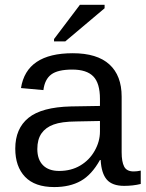

<svg xmlns="http://www.w3.org/2000/svg" viewBox="-20 -756 596 786"><path d="M202.1 9.8Q122.6 9.8 82.5 -32.2Q42.5 -74.2 42.5 -147.5Q42.5 -229.5 96.4 -273.4Q150.4 -317.4 270.5 -320.3L389.2 -322.3V-351.1Q389.2 -415.5 361.8 -443.4Q334.5 -471.2 275.9 -471.2Q216.8 -471.2 189.9 -451.2Q163.1 -431.2 157.7 -387.2L65.9 -395.5Q88.4 -538.1 277.8 -538.1Q377.4 -538.1 427.7 -492.4Q478 -446.8 478 -360.4V-132.8Q478 -93.8 488.3 -74Q498.5 -54.2 527.3 -54.2Q541 -54.2 556.2 -57.6V-2.9Q524.4 4.9 488.3 4.9Q439.5 4.9 417.2 -20.8Q395 -46.4 392.1 -101.1H389.2Q355.5 -40.5 310.8 -15.4Q266.1 9.8 202.1 9.8ZM389.2 -260.7 293 -258.8Q231.4 -258.3 199.2 -246.1Q167 -234.4 149.9 -210Q132.8 -185.5 132.8 -146Q132.8 -103 156 -79.6Q179.2 -56.2 222.2 -56.2Q271 -56.2 308.1 -78.1Q345.7 -100.1 367.4 -138.4Q389.2 -176.8 389.2 -217.3ZM408.2 -722.2 247.1 -586.4H201.2V-596.2L307.1 -736.3H408.2Z"/></svg>

Font: Arimo
Style: Regular
Weight: 400
Designer: Steve Matteson
Foundry: Monotype Imaging Inc.
Version: Version 1.33